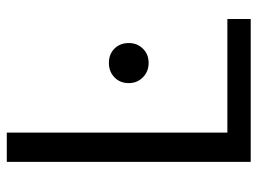

<svg xmlns="http://www.w3.org/2000/svg" viewBox="-114 -626 740 551"><g transform="rotate(-90 255.5 -350.0)"><path d="M67 0V-700H151V-67H477V0ZM351 -293Q326 -293 309.5 -309.5Q293 -326 293 -350Q293 -375 309.5 -391Q326 -407 351 -407Q376 -407 392 -391Q408 -375 408 -350Q408 -326 392 -309.5Q376 -293 351 -293Z"/></g></svg>

Font: DM Sans 28pt
Style: Regular
Weight: 400
Version: Version 4.004;gftools[0.9.30]